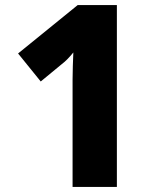

<svg xmlns="http://www.w3.org/2000/svg" viewBox="-20 -734 623 754"><path d="M439 0H265V-382Q265 -396 265 -421Q265 -446 266 -475Q267 -504 268 -528Q255 -512 244 -501Q233 -490 220 -480L140 -414L51 -524L285 -714H439Z"/></svg>

Font: Noto Sans Syriac Eastern ExtraBold
Style: Regular
Weight: 800
Designer: Patrick Giasson and the Monotype Design Team
Foundry: Monotype Imaging Inc.
Version: Version 3.001